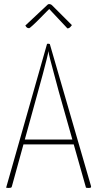

<svg xmlns="http://www.w3.org/2000/svg" viewBox="-20 -919 476 940"><path d="M24 1Q23 1 19 1Q15 1 10 0L210 -703Q210 -705 215 -705Q218 -705 220.5 -704.5Q223 -704 224 -703L425 -10Q427 -4 425 -1.5Q423 1 417 1Q414 1 409.5 1Q405 1 401 0L268 -470Q256 -516 244.5 -557.5Q233 -599 225.5 -629Q218 -659 217 -669Q216 -659 208.5 -629Q201 -599 190 -557.5Q179 -516 166 -470L38 -6Q37 -1 33 0Q29 1 24 1ZM92 -212V-236H355V-212ZM310 -780Q310 -780 296.5 -794.5Q283 -809 265.5 -827.5Q248 -846 234.5 -860.5Q221 -875 221 -875Q221 -875 207 -861Q193 -847 174.5 -828Q156 -809 140.5 -795Q125 -781 123 -781Q113 -781 108.5 -787.5Q104 -794 104 -794L214 -897Q216 -899 222 -899Q225 -899 228.5 -897.5Q232 -896 236 -892Q236 -892 250.5 -877.5Q265 -863 284 -844Q303 -825 317.5 -810.5Q332 -796 332 -796Q332 -796 325.5 -788Q319 -780 310 -780Z"/></svg>

Font: Yanone Kaffeesatz ExtraLight ExtraLight
Style: Regular
Weight: 250
Version: Version 2.003